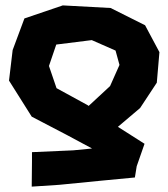

<svg xmlns="http://www.w3.org/2000/svg" viewBox="-20 -527 628 718"><path d="M307.6 -133.8 191.4 -197.3 163.1 -280.3 190.4 -360.4 323.2 -377 412.1 -337.9 426.8 -284.2 391.6 -205.1 311.5 -130.9ZM98.6 170.9 202.1 164.1 361.3 148.4 484.4 136.7 491.2 94.7 520.5 10.7 420.9 -52.7 503.9 -123 566.4 -217.8 576.2 -332 522.5 -432.6 393.6 -497.1 214.8 -506.8 71.3 -458 27.3 -339.8 13.7 -225.6 98.6 -90.8 231.4 -21.5 324.2 28.3 253.9 35.2 99.6 42V76.2Z"/></svg>

Font: MaokenAssortedSans-Lite
Style: Lite
Weight: 400
Version: Version 1.400